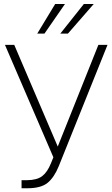

<svg xmlns="http://www.w3.org/2000/svg" viewBox="-20 -958 578 987"><path d="M90.8 9.8V-31.7H118.7Q170.4 -32.2 197 -52.7Q223.6 -73.2 241.7 -118.2L254.4 -149.4L5.4 -727.5H53.2L276.9 -204.6L485.8 -727.5H532.7L282.2 -104Q258.8 -46.4 224.9 -18.3Q190.9 9.8 120.1 9.8ZM290 -785.2 411.1 -937.5H461.9L329.1 -785.2ZM171.4 -785.2 263.7 -937.5H314L208.5 -785.2Z"/></svg>

Font: Inter Display Extra Light
Style: Regular
Weight: 200
Designer: Rasmus Andersson
Foundry: rsms
Version: Version 4.000;git-4fc901f